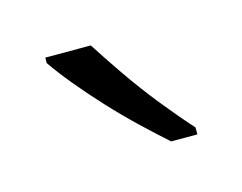

<svg xmlns="http://www.w3.org/2000/svg" viewBox="-41 -820 339 269"><g transform="rotate(-15 129.0 -685.5)"><path d="M106 -765Q120 -743 139 -715.5Q158 -688 179 -662Q200 -636 218 -616V-606H180Q163 -621 143 -640Q123 -659 103.5 -680Q84 -701 67.5 -721Q51 -741 40 -757V-765Z"/></g></svg>

Font: Noto Sans Thai SemiCondensed Light
Style: Regular
Weight: 300
Width: 4
Designer: Monotype Design Team
Foundry: Monotype Imaging Inc.
Version: Version 2.001